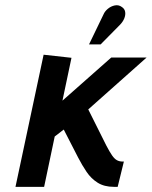

<svg xmlns="http://www.w3.org/2000/svg" viewBox="-20 -724 588 744"><path d="M444 -627Q456 -639 461.5 -652.5Q467 -666 465 -678Q463 -690 452 -697Q440 -706 425 -703Q410 -700 398 -690Q386 -680 381 -668L325 -552H370ZM392 -160 322 -300 548 -501H411L222 -334L257 -500L149 -512L40 0H151L192 -195L227 -222L283 -113Q298 -84 315.5 -58Q333 -32 358.5 -16Q384 0 421 0H436L460 -98H455Q443 -98 433.5 -103Q424 -108 414.5 -121.5Q405 -135 392 -160Z"/></svg>

Font: Advent Pro
Style: Bold Italic
Weight: 700
Italic angle: -12°
Designer: VivaRado, Andreas Kalpakidis
Foundry: VivaRado, Andreas Kalpakidis
Version: Version 3.000